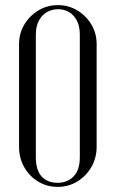

<svg xmlns="http://www.w3.org/2000/svg" viewBox="-20 -725 452 751"><path d="M54.5 -150.9Q54.5 -107 74.6 -71.4Q94.8 -35.8 129.1 -14.9Q163.5 6 205.6 6Q247.8 6 282.4 -15.2Q317.1 -36.4 337.6 -72Q358 -107.6 358 -150.9V-551.9Q358 -594.9 337.4 -629.2Q316.8 -663.6 282.4 -684.3Q248 -705 206.5 -705Q164.4 -705 130 -684.1Q95.6 -663.2 75.1 -628.9Q54.5 -594.5 54.5 -551.9ZM120.2 -589.4Q120.2 -621.8 131.9 -644Q143.6 -666.2 163.6 -677.6Q183.6 -689 206.9 -689Q230.5 -689 249.7 -677.9Q268.9 -666.9 280.6 -644.6Q292.2 -622.4 292.2 -589.4V-110Q292.2 -59.9 267.8 -34.9Q243.4 -10 205 -10Q166 -10 143.1 -34.5Q120.2 -59 120.2 -110Z"/></svg>

Font: Emberly Black
Style: Regular
Weight: 900
Designer: Rajesh Rajput
Foundry: Rajesh Rajput
Version: Version 1.000